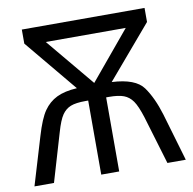

<svg xmlns="http://www.w3.org/2000/svg" viewBox="-80 -794 880 875"><g transform="rotate(-10 360.5 -357.0)"><path d="M544.9 -639.2H174.8L359.9 -417ZM645 -713.9V-648.9L439 -407.2Q548.3 -401.9 584.5 -351.6Q620.6 -301.3 645 -221.2L710 0H625L558.1 -223.1Q541 -277.3 524.4 -300.8Q507.8 -324.2 483.2 -333.5Q458.5 -342.8 415 -342.8H401.9V0H318.8V-342.8H306.2Q261.7 -342.8 237.5 -333.3Q213.4 -323.7 197.5 -300.5Q181.6 -277.3 166 -223.1L100.1 0H9.8L76.2 -221.2Q99.1 -298.8 123.3 -333.5Q147.5 -368.2 183.8 -386Q220.2 -403.8 277.8 -407.2L77.1 -648.9V-713.9Z"/></g></svg>

Font: OpenSans-Regular
Style: Regular
Weight: 400
Foundry: Ascender Corporation
Version: Version 1.10